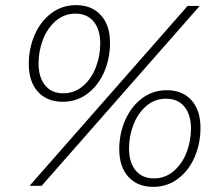

<svg xmlns="http://www.w3.org/2000/svg" viewBox="-20 -723 857 747"><path d="M92 -474Q92 -534 114.5 -586.5Q137 -639 179 -671Q221 -703 276 -703Q337 -703 372.5 -664Q408 -625 408 -556Q408 -496 385.5 -443.5Q363 -391 321 -359Q279 -327 224 -327Q163 -327 127.5 -366Q92 -405 92 -474ZM710 -700H757L142 0H95ZM370 -553Q370 -608 344.5 -639Q319 -670 274 -670Q230 -670 197 -641.5Q164 -613 147 -568.5Q130 -524 130 -477Q130 -422 155.5 -391Q181 -360 226 -360Q270 -360 303 -388.5Q336 -417 353 -461.5Q370 -506 370 -553ZM444 -143Q444 -203 467 -255.5Q490 -308 532 -340Q574 -372 629 -372Q690 -372 725 -333Q760 -294 760 -225Q760 -165 737.5 -112.5Q715 -60 673 -28Q631 4 576 4Q515 4 479.5 -35Q444 -74 444 -143ZM723 -222Q723 -277 697.5 -308Q672 -339 626 -339Q582 -339 549 -310.5Q516 -282 499 -237.5Q482 -193 482 -146Q482 -91 507.5 -60Q533 -29 579 -29Q623 -29 656 -57.5Q689 -86 706 -130.5Q723 -175 723 -222Z"/></svg>

Font: Montserrat Alternates Light
Style: Italic
Weight: 300
Italic angle: -11.3°
Designer: Julieta Ulanovsky
Foundry: Julieta Ulanovsky
Version: Version 7.200